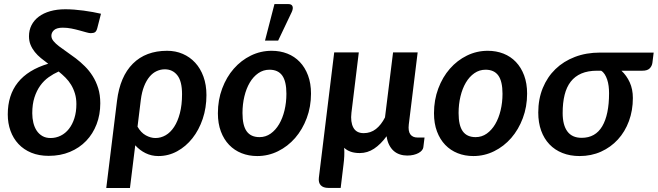

<svg xmlns="http://www.w3.org/2000/svg" viewBox="-20 -776 3302 964"><path d="M234 -83Q261 -83 284.8 -94.8Q308.5 -106.5 326 -128.8Q343.5 -151 353.5 -182.5Q363.5 -214 363.5 -253.5Q363.5 -282.5 356.2 -306.5Q349 -330.5 337 -350.2Q325 -370 308.8 -386.2Q292.5 -402.5 274.5 -417Q248.5 -405.5 224.5 -388.5Q200.5 -371.5 182.2 -346.2Q164 -321 153 -286.8Q142 -252.5 142 -207.5Q142 -182 147.5 -159.5Q153 -137 164.2 -120Q175.5 -103 192.8 -93Q210 -83 234 -83ZM468.5 -635Q464.5 -619.5 457.2 -614.5Q450 -609.5 435.5 -609.5Q427.5 -609.5 412.8 -613.8Q398 -618 379 -623.2Q360 -628.5 338.5 -632.8Q317 -637 295.5 -637Q265 -637 251.5 -625Q238 -613 238 -596.5Q238 -582.5 248.5 -569.8Q259 -557 276.2 -543.8Q293.5 -530.5 315.5 -515.5Q337.5 -500.5 360.8 -482.8Q384 -465 406 -443.2Q428 -421.5 445.2 -394.2Q462.5 -367 473 -333.2Q483.5 -299.5 483.5 -257.5Q483.5 -200.5 465 -152.2Q446.5 -104 412.8 -68.8Q379 -33.5 331.2 -13.5Q283.5 6.5 224.5 6.5Q175.5 6.5 137.2 -9.2Q99 -25 72.8 -53Q46.5 -81 32.8 -119Q19 -157 19 -201.5Q19 -395 222 -456Q203 -470 185.5 -484.2Q168 -498.5 154.8 -515Q141.5 -531.5 133.5 -550.8Q125.5 -570 125.5 -594Q125.5 -624.5 138.2 -649.5Q151 -674.5 174.5 -692.2Q198 -710 232 -719.8Q266 -729.5 308 -729.5Q328.5 -729.5 352 -727.8Q375.5 -726 399.5 -722.8Q423.5 -719.5 446 -715.5Q468.5 -711.5 487 -707Z M670.5 -140Q687.5 -110 712 -96.5Q736.5 -83 760.5 -83Q787.5 -83 811.8 -97Q836 -111 854.2 -138.8Q872.5 -166.5 883.2 -207.8Q894 -249 894 -303Q894 -368.5 870.2 -398.2Q846.5 -428 807.5 -428Q786.5 -428 766.8 -419Q747 -410 731 -391Q715 -372 703.5 -343Q692 -314 687 -274.5ZM567.5 -270Q582.5 -392 647.2 -456.5Q712 -521 819 -521Q861.5 -521 897.5 -505.5Q933.5 -490 960 -461.2Q986.5 -432.5 1001.5 -391.2Q1016.5 -350 1016.5 -298.5Q1016.5 -235 997.8 -179.2Q979 -123.5 946.2 -82Q913.5 -40.5 869.5 -16.5Q825.5 7.5 775 7.5Q740.5 7.5 711 -7Q681.5 -21.5 659 -46.5L632.5 168H513.5Z M1283 -87.5Q1314 -87.5 1339 -105.2Q1364 -123 1381.5 -152.8Q1399 -182.5 1408.5 -222Q1418 -261.5 1418 -305Q1418 -367.5 1397 -396.8Q1376 -426 1333 -426Q1302 -426 1276.8 -408.5Q1251.5 -391 1234 -361.2Q1216.5 -331.5 1207 -292Q1197.5 -252.5 1197.5 -208.5Q1197.5 -146 1218.5 -116.8Q1239.5 -87.5 1283 -87.5ZM1271.5 7.5Q1229 7.5 1193 -6.8Q1157 -21 1130.5 -48.5Q1104 -76 1089 -116Q1074 -156 1074 -207.5Q1074 -274 1095.5 -331.5Q1117 -389 1153.8 -431Q1190.5 -473 1239.5 -497Q1288.5 -521 1344 -521Q1386.5 -521 1422.8 -506.8Q1459 -492.5 1485.2 -465Q1511.5 -437.5 1526.5 -397.5Q1541.5 -357.5 1541.5 -306Q1541.5 -240 1520 -182.8Q1498.5 -125.5 1461.8 -83.2Q1425 -41 1376 -16.8Q1327 7.5 1271.5 7.5ZM1310.5 -572 1358 -755.5H1428Q1444 -755.5 1448.5 -744.8Q1453 -734 1445 -716L1376.5 -572Z M2111.5 -85.5 2105.5 -36.5Q2104.5 -28.5 2098.2 -21Q2092 -13.5 2081.5 -7.8Q2071 -2 2056.5 1.5Q2042 5 2024.5 5Q2005 5 1987.5 -0.8Q1970 -6.5 1956.5 -18.5Q1943 -30.5 1933.8 -48.8Q1924.5 -67 1921 -92Q1891.5 -51.5 1858.2 -29.5Q1825 -7.5 1786 -7.5Q1736 -7.5 1708 -34Q1709.5 -13.5 1708.5 7.8Q1707.5 29 1705 47.5L1690.5 167.5H1629Q1603 167.5 1590.5 154.2Q1578 141 1581 116L1658 -513H1781.5L1744.5 -210Q1739 -163.5 1754 -135.5Q1769 -107.5 1806 -107.5Q1841 -107.5 1867.5 -128.2Q1894 -149 1913 -186.5L1953.5 -513H2077L2032.5 -151.5Q2028.5 -117.5 2040.2 -101.5Q2052 -85.5 2076 -85.5Z M2368 -87.5Q2399 -87.5 2424 -105.2Q2449 -123 2466.5 -152.8Q2484 -182.5 2493.5 -222Q2503 -261.5 2503 -305Q2503 -367.5 2482 -396.8Q2461 -426 2418 -426Q2387 -426 2361.8 -408.5Q2336.5 -391 2319 -361.2Q2301.5 -331.5 2292 -292Q2282.5 -252.5 2282.5 -208.5Q2282.5 -146 2303.5 -116.8Q2324.5 -87.5 2368 -87.5ZM2356.5 7.5Q2314 7.5 2278 -6.8Q2242 -21 2215.5 -48.5Q2189 -76 2174 -116Q2159 -156 2159 -207.5Q2159 -274 2180.5 -331.5Q2202 -389 2238.8 -431Q2275.5 -473 2324.5 -497Q2373.5 -521 2429 -521Q2471.5 -521 2507.8 -506.8Q2544 -492.5 2570.2 -465Q2596.5 -437.5 2611.5 -397.5Q2626.5 -357.5 2626.5 -306Q2626.5 -240 2605 -182.8Q2583.5 -125.5 2546.8 -83.2Q2510 -41 2461 -16.8Q2412 7.5 2356.5 7.5Z M2978 -421Q2932 -421 2899.2 -407Q2866.5 -393 2845.5 -366Q2824.5 -339 2814.8 -299.5Q2805 -260 2805 -208.5Q2805 -148 2828.8 -116Q2852.5 -84 2900.5 -84Q2969.5 -84 3003.8 -142.2Q3038 -200.5 3038 -308Q3038 -326.5 3035.8 -344Q3033.5 -361.5 3028.5 -376.5Q3023.5 -391.5 3016 -403.2Q3008.5 -415 2998 -421ZM3262 -512 3255.5 -460Q3253 -443.5 3241.5 -432.2Q3230 -421 3205.5 -421H3100Q3126 -397 3141.8 -362.5Q3157.5 -328 3157.5 -284Q3157.5 -221.5 3137.8 -168Q3118 -114.5 3082.2 -75.5Q3046.5 -36.5 2997.5 -14.5Q2948.5 7.5 2890 7.5Q2842.5 7.5 2804 -7.8Q2765.5 -23 2738.5 -51.5Q2711.5 -80 2697 -120.2Q2682.5 -160.5 2682.5 -211Q2682.5 -278.5 2705.2 -334Q2728 -389.5 2768.8 -429Q2809.5 -468.5 2866.5 -490.2Q2923.5 -512 2992.5 -512Z"/></svg>

Font: Lato 2
Style: Bold Italic
Weight: 700
Italic angle: -7°
Designer: Lukasz Dziedzic with Adam Twardoch and Botio Nikoltchev
Foundry: tyPoland Lukasz Dziedzic
Version: Version 2.015; 2015-08-06; http://www.latofonts.com/